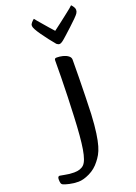

<svg xmlns="http://www.w3.org/2000/svg" viewBox="-312 -870 840 1187"><g transform="rotate(-20 108.0 -276.5)"><path d="M-11 244Q-42 244 -70 237.5Q-98 231 -108 226Q-117 222 -119.5 213Q-122 204 -122 188Q-122 169 -109 169Q-104 169 -76 175Q-48 181 -17 181Q26 181 48 159Q70 137 82 65Q94 -7 100 -146Q103 -208 105 -273Q107 -338 108 -399Q109 -460 109 -510Q109 -517 112 -520.5Q115 -524 124 -524Q144 -524 164 -519Q184 -514 198 -503.5Q212 -493 212 -478Q212 -426 211 -363Q210 -300 208.5 -237Q207 -174 205 -122Q201 -48 194 0.5Q187 49 178 79.5Q169 110 157.5 130Q146 150 133 166Q104 204 62.5 224Q21 244 -11 244ZM170 -596Q161 -596 151 -604Q135 -623 116 -647.5Q97 -672 80.5 -695.5Q64 -719 56 -734Q47 -749 47 -762Q47 -771 56 -781Q65 -791 73 -797Q75 -794 86 -781Q97 -768 112.5 -750Q128 -732 144 -713.5Q160 -695 172 -682Q191 -696 215 -714.5Q239 -733 261.5 -750.5Q284 -768 300 -781Q316 -794 318 -797Q325 -790 331.5 -780Q338 -770 338 -760Q338 -748 331 -738Q326 -730 307.5 -711.5Q289 -693 265 -671Q241 -649 220 -630Q199 -611 189 -604Q178 -596 170 -596Z"/></g></svg>

Font: BriemHand
Style: Regular
Weight: 400
Designer: Gunnlaugur SE Briem, Eben Sorkin
Foundry: Sorkin Type
Version: Version 1.001; ttfautohint (v1.8.4.7-5d5b)